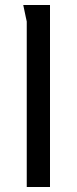

<svg xmlns="http://www.w3.org/2000/svg" viewBox="-20 -748 308 768"><path d="M73 -728H180V0H87V-662Q87 -663 83.5 -678Q80 -693 77 -709Q74 -725 73 -728Z"/></svg>

Font: Rosario Light
Style: Regular
Weight: 300
Designer: Hector Gatti
Foundry: Omnibus Type
Version: Version 1.101; ttfautohint (v1.8.1.43-b0c9)